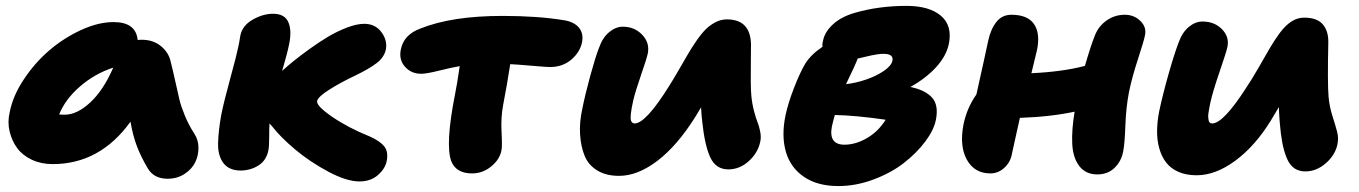

<svg xmlns="http://www.w3.org/2000/svg" viewBox="-20 -581 4622 653"><path d="M159.2 -22.9Q119.6 -22.9 88.1 -37.8Q56.6 -52.7 38.6 -77.1Q20.5 -101.6 12.7 -133.8Q4.9 -166 13.2 -200.2Q23.9 -255.4 61.3 -311.5Q98.6 -367.7 147.9 -409.9Q197.3 -452.1 255.9 -479Q314.5 -505.9 366.2 -505.9Q442.4 -505.9 448.2 -444.8Q453.1 -445.8 461.9 -445.8Q501.5 -445.8 528.1 -423.6Q554.7 -401.4 561 -369.1Q567.4 -344.2 576.2 -304.4Q585 -264.6 590.3 -241.9Q595.7 -219.2 608.9 -187.3Q622.1 -155.3 641.1 -126Q654.8 -105.5 655 -78.9Q655.3 -52.2 643.8 -28.8Q632.3 -5.4 607.4 10.7Q582.5 26.9 549.8 26.9Q503.9 26.9 482.9 -7.8Q459.5 -47.4 445.8 -83.3Q432.1 -119.1 423.8 -167Q319.8 -22.9 159.2 -22.9ZM200.2 -190.9Q242.2 -190.9 287.1 -232.7Q332 -274.4 365.2 -351.1Q301.8 -330.1 252 -286.9Q202.1 -243.7 181.2 -191.9Q187 -190.9 200.2 -190.9Z M800.8 -1Q759.8 -0.5 740.2 -25.9Q720.7 -51.3 721.7 -93.5Q722.7 -135.7 732.4 -189.9Q741.7 -236.3 763.7 -316.4Q785.6 -396.5 790.5 -421.9Q792.5 -429.2 797.4 -460Q804.2 -494.1 839.4 -514.2Q874.5 -534.2 908.7 -534.2Q947.8 -534.2 960.4 -506.1Q973.1 -478 963.4 -431.2Q957.5 -400.4 939.5 -339.8Q955.6 -354.5 977.1 -372.1Q998.5 -389.6 1031.2 -413.3Q1064 -437 1095 -455.6Q1126 -474.1 1159.7 -487.1Q1193.4 -500 1218.8 -500Q1255.9 -500 1276.9 -472.2Q1297.9 -444.3 1292.5 -413.1Q1286.6 -385.7 1260.5 -366Q1234.4 -346.2 1188.5 -324.2Q1136.2 -299.3 1099.1 -275.6Q1062 -252 1058.6 -237.8Q1054.7 -221.7 1108.9 -184.3Q1163.1 -147 1236.8 -117.2Q1271 -102.1 1286.1 -84.2Q1301.3 -66.4 1295.4 -34.2Q1290.5 -7.8 1265.6 14.2Q1240.7 36.1 1202.6 36.1Q1159.2 36.1 1097.2 3.2Q1035.2 -29.8 984.6 -72Q934.1 -114.3 906.7 -149.9Q899.4 -157.2 896.5 -161.1Q895.5 -142.6 895.5 -112.3Q895.5 -82 892.6 -68.8Q885.7 -35.6 859.9 -18.8Q834 -2 800.8 -1Z M1585.4 8.8Q1531.2 8.8 1514.6 -33.2Q1494.1 -90.3 1527.3 -258.8Q1534.2 -292 1543.5 -356Q1516.6 -351.6 1473.6 -340.8Q1430.7 -330.1 1412.6 -330.1Q1378.4 -330.1 1357.2 -354.2Q1335.9 -378.4 1343.3 -413.1Q1353.5 -463.4 1409.7 -483.9Q1516.6 -526.9 1689.5 -526.9Q1808.6 -526.9 1898.4 -512.2Q1932.1 -506.8 1948.7 -487.3Q1965.3 -467.8 1959.5 -437Q1952.1 -402.8 1922.6 -377.9Q1893.1 -353 1850.6 -353Q1838.4 -353 1791 -357.2Q1743.7 -361.3 1715.3 -362.8Q1703.6 -287.1 1691.4 -225.1Q1683.1 -181.6 1685.8 -132.1Q1688.5 -82.5 1685.5 -69.8Q1679.7 -38.6 1650.6 -14.9Q1621.6 8.8 1585.4 8.8Z M2085.4 17.1Q2041.5 17.1 2011.5 -1.2Q1981.4 -19.5 1968.5 -50.8Q1955.6 -82 1952.9 -123.5Q1950.2 -165 1960.4 -210.9Q1970.2 -259.8 1987.5 -323.2Q2004.9 -386.7 2017.1 -418Q2029.3 -453.1 2051.8 -471.7Q2074.2 -490.2 2098.1 -490.2Q2138.2 -490.2 2164.3 -462.6Q2190.4 -435.1 2183.1 -398.9Q2179.7 -382.3 2160.2 -325.9Q2140.6 -269.5 2133.3 -237.8Q2121.6 -184.6 2126 -170.9Q2129.4 -161.6 2138.2 -161.1Q2176.8 -161.1 2257.3 -291Q2270.5 -312 2288.8 -343.5Q2307.1 -375 2319.3 -396.2Q2331.5 -417.5 2348.4 -441.9Q2365.2 -466.3 2379.9 -481Q2394.5 -495.6 2413.3 -505.4Q2432.1 -515.1 2452.1 -515.1Q2532.2 -515.1 2534.2 -430.2Q2534.2 -420.4 2533.7 -377Q2533.2 -333.5 2533.4 -303.2Q2533.7 -272.9 2535.2 -256.8Q2537.6 -230 2544.2 -204.3Q2550.8 -178.7 2556.4 -165.3Q2562 -151.9 2565.7 -132.3Q2569.3 -112.8 2565.4 -98.1Q2557.6 -61 2526.6 -33Q2495.6 -4.9 2457 -4.9Q2414.6 -4.9 2395.5 -46.1Q2376.5 -87.4 2368.2 -168.9Q2366.2 -184.6 2364.3 -215.8Q2362.3 -212.9 2358.6 -206.5Q2355 -200.2 2351.6 -194.6Q2348.1 -189 2345.2 -184.1Q2283.7 -85.9 2216.3 -34.4Q2148.9 17.1 2085.4 17.1Z M2831.1 51.8Q2760.3 51.8 2714.4 20.5Q2668.5 -10.7 2652.8 -64.7Q2637.2 -118.7 2651.4 -188Q2660.2 -230 2680.9 -283.2Q2701.7 -336.4 2719.2 -365.2Q2738.3 -395.5 2777.3 -421.9Q2775.9 -430.7 2779.3 -442.9Q2784.7 -471.7 2812.3 -497.6Q2839.8 -523.4 2886.2 -537.1Q2968.3 -561 3063 -561Q3140.6 -561 3180.2 -527.3Q3219.7 -493.7 3207 -431.2Q3198.2 -390.1 3163.6 -352.3Q3128.9 -314.5 3076.2 -285.2Q3126.5 -274.9 3149.7 -249.3Q3172.9 -223.6 3163.1 -173.8Q3156.2 -138.7 3126.7 -99.4Q3097.2 -60.1 3053.7 -26.4Q3010.3 7.3 2950.7 29.5Q2891.1 51.8 2831.1 51.8ZM2984.4 -397.9Q2975.6 -397.9 2963.9 -396.2Q2952.1 -394.5 2943.6 -392.6Q2935.1 -390.6 2919.4 -387Q2903.8 -383.3 2897 -381.8Q2890.6 -363.3 2857.4 -294.9Q2889.6 -298.3 2924.6 -310.1Q2959.5 -321.8 2985.4 -339.4Q3011.2 -356.9 3015.1 -374Q3017.6 -386.2 3010 -392.1Q3002.4 -397.9 2984.4 -397.9ZM2809.1 -149.9Q2797.9 -88.9 2852.1 -88.9Q2889.6 -88.9 2928.2 -111.1Q2966.8 -133.3 2992.2 -173.8Q2890.1 -188.5 2819.3 -189.9Q2813 -168 2809.1 -149.9Z M3348.6 8.8Q3294.4 8.8 3268.6 -37.4Q3242.7 -83.5 3256.8 -157.2Q3268.1 -213.4 3300.8 -259.8Q3332 -399.4 3340.8 -441.9Q3349.1 -481 3368.4 -505.9Q3387.7 -530.8 3419.9 -530.8Q3475.1 -530.8 3496.8 -499Q3518.6 -467.3 3506.8 -410.2Q3505.9 -405.8 3487.8 -332Q3593.8 -336.9 3669.9 -356.9Q3689.9 -426.3 3703.6 -460Q3715.8 -491.7 3743.4 -511.2Q3771 -530.8 3805.7 -530.8Q3836.4 -530.8 3857.9 -510.3Q3879.4 -489.7 3874.5 -462.9Q3871.1 -443.4 3850.3 -380.1Q3829.6 -316.9 3819.8 -268.1Q3809.6 -216.3 3807.4 -153.3Q3805.2 -90.3 3799.8 -64.9Q3793.5 -32.2 3770.5 -10Q3747.6 12.2 3711.9 12.2Q3672.4 12.2 3650.6 -16.4Q3628.9 -44.9 3626.7 -92.3Q3624.5 -139.6 3634.8 -201.2Q3553.2 -183.6 3448.7 -180.2Q3445.8 -167 3437 -127.7Q3428.2 -88.4 3421.9 -59.1Q3417 -29.8 3396 -10.5Q3375 8.8 3348.6 8.8Z M4049.8 15.1Q4014.6 15.1 3988.3 3.7Q3961.9 -7.8 3946.3 -28.1Q3930.7 -48.3 3922.9 -75.9Q3915 -103.5 3915.3 -135.3Q3915.5 -167 3922.4 -202.1Q3934.1 -257.8 3954.3 -329.1Q3974.6 -400.4 3988.8 -437Q4001 -471.2 4023.2 -489.5Q4045.4 -507.8 4069.8 -507.8Q4109.9 -507.8 4135.5 -482.2Q4161.1 -456.5 4154.8 -422.9Q4151.4 -405.3 4128.2 -337.9Q4105 -270.5 4096.7 -232.9Q4094.2 -222.2 4093.3 -216.1Q4092.3 -210 4090.6 -200.2Q4088.9 -190.4 4089.1 -184.8Q4089.4 -179.2 4090.3 -172.9Q4091.3 -166.5 4094.5 -163.8Q4097.7 -161.1 4102.5 -161.1Q4140.6 -161.1 4218.8 -283.2Q4237.3 -310.5 4260 -350.1Q4282.7 -389.6 4298.1 -416.3Q4313.5 -442.9 4332.5 -468.8Q4351.6 -494.6 4372.1 -507.8Q4392.6 -521 4415.5 -521Q4459.5 -521 4479 -498Q4498.5 -475.1 4497.6 -436Q4494.6 -298.8 4498.5 -252Q4501.5 -218.3 4511.5 -187Q4521.5 -155.8 4527.3 -134Q4533.2 -112.3 4528.8 -90.8Q4521.5 -54.2 4489.5 -26.1Q4457.5 2 4419.4 2Q4397 2 4381.3 -9.3Q4365.7 -20.5 4356.2 -43.7Q4346.7 -66.9 4341.3 -95Q4335.9 -123 4332.5 -164.1Q4332 -170.4 4331.3 -181.2Q4330.6 -191.9 4330.1 -200.4Q4329.6 -209 4329.6 -216.8Q4324.7 -209 4315.7 -193.8Q4306.6 -178.7 4302.7 -171.9Q4249.5 -85 4181.9 -34.9Q4114.3 15.1 4049.8 15.1Z"/></svg>

Font: Shantell Sans Irregular
Style: Italic
Weight: 800
Italic angle: -11.31°
Designer: Stephen Nixon, Anya Danilova, Shantell Martin
Foundry: Arrow Type
Version: Version 1.006;[9816181b4]